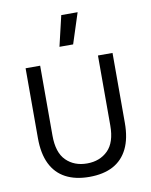

<svg xmlns="http://www.w3.org/2000/svg" viewBox="-82 -771 662 844"><g transform="rotate(-10 249.0 -349.0)"><path d="M249 12Q187 12 143.5 -11Q100 -34 77.5 -80Q55 -126 55 -195V-507H120V-195Q120 -119 156 -83.5Q192 -48 249 -48Q306 -48 342 -83.5Q378 -119 378 -195V-507H443V-195Q443 -126 420.5 -80Q398 -34 355 -11Q312 12 249 12ZM218 -574 250 -710H323L279 -574Z"/></g></svg>

Font: TikTok Sans Light
Style: Regular
Weight: 300
Version: Version 4.000